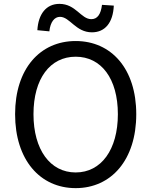

<svg xmlns="http://www.w3.org/2000/svg" viewBox="-20 -959 782 992"><path d="M455 -792C523 -792 564 -842 568 -930L507 -934C501 -885 483 -860 452 -860C398 -860 372 -939 287 -939C219 -939 178 -887 173 -803L235 -797C240 -845 261 -872 290 -872C341 -872 371 -792 455 -792ZM371 13C555 13 684 -133 684 -369C684 -604 555 -747 371 -747C187 -747 58 -604 58 -369C58 -133 187 13 371 13ZM371 -68C239 -68 153 -186 153 -369C153 -553 239 -666 371 -666C503 -666 589 -553 589 -369C589 -186 503 -68 371 -68Z"/></svg>

Font: Spoqa Han Sans Neo Regular
Style: Regular
Weight: 400
Designer: [Spoqa Han Sans Neo] Dong-huui Kim  Younghwa Kang  Yujin Lee  [Noto Sans] Ryoko NISHIZUKA  (kana & ideographs); Paul D. 
Foundry: Spoqa (http://www.spoqa-han-sans.com)
Version: Version 1.000